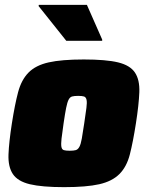

<svg xmlns="http://www.w3.org/2000/svg" viewBox="-20 -763 611 791"><path d="M13 0ZM244 8Q153 8 103 -4Q53 -16 33 -46Q13 -76 15 -127Q17 -178 29 -255Q41 -332 54.5 -383Q68 -434 97.5 -464Q127 -494 180.5 -506Q234 -518 325 -518Q417 -518 466.5 -506Q516 -494 536 -464Q556 -434 554 -383Q552 -332 540 -255Q528 -178 515 -127Q502 -76 472 -46Q442 -16 389 -4Q336 8 244 8ZM267 -142Q283 -142 292 -144.5Q301 -147 307 -158Q313 -169 317 -192Q321 -215 327 -255Q333 -296 336 -318.5Q339 -341 336.5 -352Q334 -363 326 -365.5Q318 -368 302 -368Q286 -368 277 -365.5Q268 -363 262.5 -352Q257 -341 252.5 -318.5Q248 -296 242 -255Q236 -215 233.5 -192Q231 -169 233 -158Q235 -147 243 -144.5Q251 -142 267 -142ZM253 -595 139 -738 140 -743H338L401 -600V-595Z"/></svg>

Font: Azeri Sans Black
Style: Italic
Weight: 900
Designer: Hector Gatti & Omnibus-Type (original fonts) / Cristiano Sobral (main changes and remastering)
Foundry: Omnibus-Type
Version: Version 0.07;August 21, 2020;FontCreator 13.0.0.2681 64-bit;